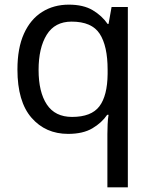

<svg xmlns="http://www.w3.org/2000/svg" viewBox="-20 -566 655 826"><path d="M442 11Q442 -7 443 -31Q444 -55 447 -72H441Q418 -38 377.5 -14Q337 10 273 10Q176 10 115.5 -59.5Q55 -129 55 -267Q55 -359 83 -421Q111 -483 161 -514.5Q211 -546 276 -546Q339 -546 379 -522Q419 -498 443 -463H447L460 -536H530V240H442ZM290 -63Q373 -63 407.5 -108.5Q442 -154 443 -248V-266Q443 -368 409 -420.5Q375 -473 288 -473Q216 -473 181 -416.5Q146 -360 146 -265Q146 -170 181.5 -116.5Q217 -63 290 -63Z"/></svg>

Font: oriya25
Style: Book
Weight: 400
Designer: Jelle Bosma - Monotype Design Team
Foundry: Monotype Imaging Inc.
Version: Version 2.003